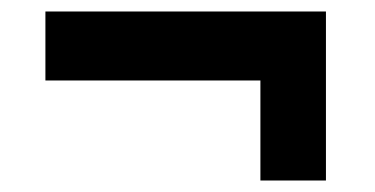

<svg xmlns="http://www.w3.org/2000/svg" viewBox="-20 -420 652 334"><path d="M59 -400H547V-106H433V-280H59Z"/></svg>

Font: Raleway
Style: Bold
Weight: 700
Designer: Matt McInerney, Pablo Impallari, Rodrigo Fuenzalida
Foundry: Matt McInerney, Pablo Impallari, Rodrigo Fuenzalida
Version: Version 3.000